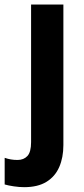

<svg xmlns="http://www.w3.org/2000/svg" viewBox="-66 -566 361 827"><path d="M38.1 240.2Q17.6 240.2 -6.8 236.6Q-31.2 232.9 -45.9 228.5V113.8Q-31.7 118.7 -18.6 120.8Q-5.4 123 9.8 123Q36.1 123 52 106Q67.9 88.9 67.9 46.4V-546.4H207V59.1Q207 112.3 189.2 153.3Q171.4 194.3 134 217.3Q96.7 240.2 38.1 240.2Z"/></svg>

Font: Open Sans SemiCondensed
Style: Bold
Weight: 700
Width: 4
Designer: Monotype Design Team
Foundry: Monotype Imaging Inc.
Version: Version 3.003